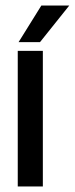

<svg xmlns="http://www.w3.org/2000/svg" viewBox="-20 -671 269 691"><path d="M134.2 0H43.9V-487.9H134.2ZM46.9 -519.4 128.9 -651.2H229.4L124 -519.4Z"/></svg>

Font: Teko Variable Light
Style: Regular
Weight: 300
Designer: Manushi Parikh, Jonny Pinhorn
Foundry: Indian Type Foundry
Version: Version 3.000